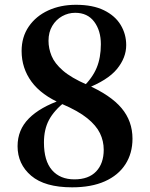

<svg xmlns="http://www.w3.org/2000/svg" viewBox="-20 -777 634 813"><path d="M285.3 16.2Q169.7 16.2 112 -32.9Q54.4 -82 54.4 -158.1Q54.4 -227.1 102.2 -275.4Q150 -323.6 241.5 -354.9V-360.6L257.2 -347.8Q208.6 -309 187.4 -269Q166.1 -229 166.1 -173.6Q166.1 -95.8 200.3 -56.6Q234.5 -17.5 295.1 -17.5Q355.2 -17.5 387.2 -51.1Q419.2 -84.8 419.2 -142.9Q419.2 -179.9 403.3 -212.8Q387.4 -245.7 349.3 -276.5Q311.1 -307.4 242.5 -336.7Q155.3 -373.9 113.4 -431.2Q71.5 -488.5 71.5 -561.1Q71.5 -620.6 101.9 -664.8Q132.3 -708.9 184.2 -732.8Q236.1 -756.7 301.5 -756.7Q373.1 -756.7 420.3 -733.5Q467.5 -710.3 490.9 -671.5Q514.4 -632.7 514.4 -585.9Q514.4 -532.6 475.1 -484.6Q435.8 -436.6 341.4 -400.3V-396.7L329.6 -406.4Q371.4 -446.8 389.2 -489.7Q407.1 -532.6 407.1 -589.8Q407.1 -647.2 378.9 -685Q350.6 -722.8 298.3 -722.8Q269.1 -722.8 243.2 -708.4Q217.3 -694 201.4 -667.4Q185.4 -640.8 185.4 -604.2Q185.4 -572.1 198.4 -540.3Q211.3 -508.6 246.4 -478.1Q281.4 -447.7 347.6 -418.7Q448.6 -374.2 494.8 -319Q541 -263.9 541 -189.7Q541 -127.9 511 -81.3Q480.9 -34.6 423.9 -9.2Q366.8 16.2 285.3 16.2Z"/></svg>

Font: Noto Serif KR ExtraLight
Style: Regular
Weight: 200
Designer: Ryoko NISHIZUKA 西塚涼子 (kana & ideographs); Frank Grießhammer (Latin, Greek & Cyrillic); Wenlong ZHANG 张文龙 (bopomofo); San
Foundry: Adobe
Version: Version 2.002-H1;hotconv 1.1.0;makeotfexe 2.6.0